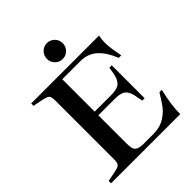

<svg xmlns="http://www.w3.org/2000/svg" viewBox="-234 -1003 1144 1144"><g transform="rotate(-45 338.5 -430.5)"><path d="M34 -20 90 -31Q116 -36 128 -41.5Q140 -47 144 -57.5Q148 -68 148 -90V-583Q148 -605 144 -615.5Q140 -626 128 -631.5Q116 -637 90 -642L34 -653V-673H606Q600 -645 600 -618Q600 -579 612 -521L616 -496H595Q568 -565 526 -604.5Q484 -644 418 -644H267V-371H408Q457 -371 477.5 -389Q498 -407 506 -448L514 -494H534V-217H514L505 -264Q498 -304 477.5 -322Q457 -340 409 -340H267V-106Q267 -76 271.5 -60.5Q276 -45 291.5 -37Q307 -29 340 -29H422Q476 -29 518 -55.5Q560 -82 586 -124L622 -180H642Q617 -80 617 0H34ZM288 -794Q288 -822 307.5 -841.5Q327 -861 354 -861Q382 -861 401.5 -841.5Q421 -822 421 -794Q421 -766 401.5 -746.5Q382 -727 354 -727Q327 -727 307.5 -746.5Q288 -766 288 -794Z"/></g></svg>

Font: Ibarra Real Nova SemiBold
Style: Regular
Weight: 600
Designer: Jose Maria Ribagorda & Octavio Pardo
Foundry: Jose Maria Ribagorda
Version: Version 1.014